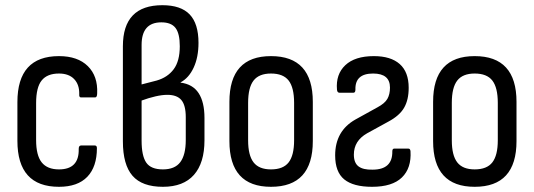

<svg xmlns="http://www.w3.org/2000/svg" viewBox="-20 -711 2055 739"><path d="M207 8Q47 8 47 -169V-318Q47 -495 207 -495Q279 -495 318 -456.5Q357 -418 354 -352Q354 -336 346 -336H292Q284 -336 285 -348Q286 -385 265.5 -406.5Q245 -428 207 -428Q162 -428 140.5 -401.5Q119 -375 119 -314V-172Q119 -113 140.5 -86Q162 -59 207 -59Q285 -59 283 -138Q283 -151 292 -151H345Q353 -151 353 -141Q353 -69 316 -30.5Q279 8 207 8Z M607 8Q527 8 490 -34.5Q453 -77 453 -167V-533Q453 -691 605 -691Q676 -691 710 -655.5Q744 -620 744 -546Q744 -491 725.5 -451Q707 -411 675 -394V-393Q722 -387 744.5 -352.5Q767 -318 767 -257V-171Q767 -84 726.5 -38Q686 8 607 8ZM525 -386 583 -401Q625 -413 648.5 -444.5Q672 -476 672 -533Q672 -582 655.5 -603.5Q639 -625 601 -625Q525 -625 525 -538ZM607 -59Q653 -59 674 -87Q695 -115 695 -172V-260Q695 -306 678 -326Q661 -346 624 -346Q604 -346 578 -340Q552 -334 525 -324V-170Q525 -111 543 -85Q561 -59 607 -59Z M1023 8Q863 8 863 -168V-319Q863 -495 1023 -495Q1184 -495 1184 -319V-168Q1184 8 1023 8ZM1023 -59Q1070 -59 1091 -86Q1112 -113 1112 -171V-315Q1112 -374 1091 -401Q1070 -428 1023 -428Q977 -428 956 -401Q935 -374 935 -315V-171Q935 -113 956 -86Q977 -59 1023 -59Z M1412 8Q1340 8 1305 -20.5Q1270 -49 1270 -113Q1270 -207 1348 -251L1433 -298Q1461 -313 1471 -330.5Q1481 -348 1481 -374Q1481 -428 1416 -428Q1346 -428 1348 -366Q1348 -354 1340 -354H1287Q1278 -354 1277 -366Q1272 -425 1309 -460Q1346 -495 1419 -495Q1484 -495 1518.5 -464.5Q1553 -434 1553 -373Q1553 -327 1535.5 -296.5Q1518 -266 1475 -243L1393 -198Q1342 -169 1342 -116Q1342 -84 1360 -70.5Q1378 -57 1414 -58Q1491 -58 1490 -128Q1490 -139 1497 -139H1552Q1559 -139 1560 -129Q1564 -64 1527 -28Q1490 8 1412 8Z M1807 8Q1647 8 1647 -168V-319Q1647 -495 1807 -495Q1968 -495 1968 -319V-168Q1968 8 1807 8ZM1807 -59Q1854 -59 1875 -86Q1896 -113 1896 -171V-315Q1896 -374 1875 -401Q1854 -428 1807 -428Q1761 -428 1740 -401Q1719 -374 1719 -315V-171Q1719 -113 1740 -86Q1761 -59 1807 -59Z"/></svg>

Font: Sofia Sans Cond
Style: Regular
Weight: 400
Width: 3
Designer: Botio Nikoltchev, Ani Petrova
Foundry: lettersoup
Version: Version 4.100; ttfautohint (v1.8.3)